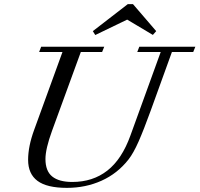

<svg xmlns="http://www.w3.org/2000/svg" viewBox="-20 -887 956 920"><path d="M728.5 -737.8 712.4 -719.7 589.4 -793 436.5 -719.2 424.8 -737.8 592.3 -867.2H617.2ZM300.8 13.2Q204.6 13.2 159.7 -20.3Q114.7 -53.7 114.7 -121.1Q114.7 -185.5 143.6 -264.6L279.3 -637.7H167.5L177.2 -663.1H479.5L469.2 -637.7H367.2L229.5 -260.7Q197.8 -173.8 197.8 -125Q197.8 -67.4 230.2 -41.3Q262.7 -15.1 326.2 -15.1Q424.8 -15.1 494.4 -69.6Q564 -124 605 -237.8L750 -637.7H637.7L647.5 -663.1H916L905.8 -637.7H803.7L702.1 -356.9Q668.5 -264.2 644 -208.7Q619.6 -153.3 595.2 -122.1Q542.5 -55.2 466.3 -21Q390.1 13.2 300.8 13.2Z"/></svg>

Font: Elstob
Style: Italic
Weight: 400
Italic angle: -20°
Designer: Peter S. Baker
Version: Version 1.015